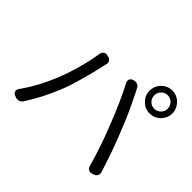

<svg xmlns="http://www.w3.org/2000/svg" viewBox="-166 -1074 1333 1333"><g transform="rotate(45 500.0 -407.5)"><path d="M783 -697Q783 -670 802 -650.5Q821 -631 849 -631Q876 -631 895.5 -650.5Q915 -670 915 -697Q915 -725 895.5 -744.5Q876 -764 849 -764Q821 -764 802 -744.5Q783 -725 783 -697ZM737 -697Q737 -728 752 -753.5Q767 -779 792.5 -794.5Q818 -810 849 -810Q880 -810 905 -794.5Q930 -779 945.5 -753.5Q961 -728 961 -697Q961 -666 945.5 -640.5Q930 -615 905 -600Q880 -585 849 -585Q803 -585 770 -618Q737 -651 737 -697ZM218 -301Q250 -378 274.5 -465.5Q299 -553 311 -632Q314 -649 326 -658.5Q338 -668 356 -663L366 -661Q383 -657 391.5 -644.5Q400 -632 395 -615Q393 -606 391.5 -601.5Q390 -597 387 -581Q382 -557 373 -520Q364 -483 352 -439Q340 -395 326 -350.5Q312 -306 296 -268Q268 -199 238 -141.5Q208 -84 171 -26Q161 -11 144.5 -6.5Q128 -2 111 -9L101 -13Q85 -20 81 -33.5Q77 -47 87 -62Q128 -120 160 -179Q192 -238 218 -301ZM710 -339Q680 -416 647.5 -489Q615 -562 584 -620Q576 -636 581.5 -649.5Q587 -663 603 -668L609 -670Q626 -675 641.5 -669Q657 -663 664 -647Q693 -591 727 -518.5Q761 -446 792 -366Q823 -292 851.5 -210Q880 -128 901 -61Q906 -45 898.5 -30.5Q891 -16 874 -11L861 -7Q845 -2 832 -9.5Q819 -17 814 -33Q795 -102 768.5 -180.5Q742 -259 710 -339Z"/></g></svg>

Font: Chiron GoRound TC
Style: Regular
Weight: 400
Designer: Ryoko NISHIZUKA 西塚涼子 (kana, bopomofo & ideographs); Paul D. Hunt (Latin, Greek & Cyrillic); Sandoll Communications 산돌커뮤니
Foundry: Adobe
Version: Version 1.000;hotconv 1.1.1;makeotfexe 2.6.0